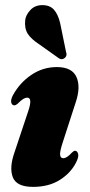

<svg xmlns="http://www.w3.org/2000/svg" viewBox="-20 -720 350 750"><path d="M227.5 -102Q241 -102 261 -124Q268 -131 273 -131Q281.5 -131 285 -119.5Q288.5 -108 278 -87Q257.5 -45 214.2 -17.5Q171 10 109 10Q44.5 10 30 -27.8Q15.5 -65.5 37 -126L90.5 -286.5Q108 -338.5 86.5 -338.5Q79 -338.5 70.8 -333.5Q62.5 -328.5 48 -314Q41 -308.5 36 -308.5Q27 -308.5 24 -319.2Q21 -330 31 -349Q57.5 -397 102.5 -427.5Q147.5 -458 202 -458Q261.5 -458 278.8 -419Q296 -380 275.5 -319.5L224 -160.5Q213.5 -128 214.8 -115Q216 -102 227.5 -102ZM215 -629.5 238 -517Q243.5 -503 233.5 -494Q222.5 -484.5 210.5 -492L133 -547Q101.5 -567.5 88.2 -588.5Q75 -609.5 78.5 -642Q81 -662 98.8 -681Q116.5 -700 145.5 -700Q175 -700 191 -681.8Q207 -663.5 215 -629.5Z"/></svg>

Font: Fraunces 144pt S050 Black
Style: Italic
Weight: 900
Italic angle: -16°
Version: Version 1.000; ttfautohint (v1.8.3)